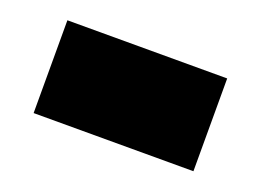

<svg xmlns="http://www.w3.org/2000/svg" viewBox="-46 -525 524 385"><g transform="rotate(20 215.5 -333.0)"><path d="M45 -234V-432H386V-234Z"/></g></svg>

Font: Georama Extended Black
Style: Regular
Weight: 900
Width: 7
Designer: Jean-Baptiste Levee
Foundry: Production Type
Version: Version 1.000